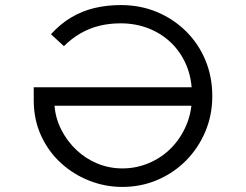

<svg xmlns="http://www.w3.org/2000/svg" viewBox="-20 -727 970 757"><path d="M462 10Q395 10 332.5 -14.5Q270 -39 221 -83.5Q172 -128 143 -190Q114 -252 113 -327V-383H766L770 -310H195Q199 -260 222 -215Q245 -170 281.5 -135.5Q318 -101 364.5 -82Q411 -63 463 -63Q517 -63 567 -84Q617 -105 655 -143.5Q693 -182 715 -234.5Q737 -287 737 -350Q737 -418 714.5 -470.5Q692 -523 653.5 -559.5Q615 -596 564.5 -615.5Q514 -635 456 -635Q412 -635 372.5 -625.5Q333 -616 297.5 -595.5Q262 -575 232 -545L181 -592Q217 -632 259.5 -657.5Q302 -683 351 -695Q400 -707 457 -707Q533 -707 598 -680Q663 -653 712.5 -604.5Q762 -556 789.5 -490.5Q817 -425 817 -348Q817 -273 789.5 -208Q762 -143 713.5 -94Q665 -45 600.5 -17.5Q536 10 462 10Z"/></svg>

Font: Lexend Tera Light
Style: Regular
Weight: 300
Designer: Bonnie Shaver-Troup, Thomas Jockin
Foundry: Lexend
Version: Version 1.007